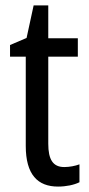

<svg xmlns="http://www.w3.org/2000/svg" viewBox="-20 -678 330 708"><path d="M217 -62C175 -62 158 -90 158 -148V-469H267V-537H158V-658H104L78 -538L17 -512V-469H75V-140C75 -34 119 10 194 10C224 10 253 4 273 -6V-72C257 -66 236 -62 217 -62Z"/></svg>

Font: Noto Sans Gujarati UI Condensed
Style: Regular
Weight: 400
Width: 3
Designer: Jelle Bosma - Monotype Design Team, Universal Thirst
Foundry: Monotype Imaging Inc.
Version: Version 2.106